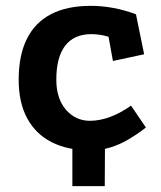

<svg xmlns="http://www.w3.org/2000/svg" viewBox="-20 -495 552 658"><path d="M228 143V0L340 -42L339 143ZM352 -369Q336 -374 321 -376Q306 -378 293 -378Q234 -378 203.5 -338.5Q173 -299 173 -222Q173 -157 206 -119Q239 -81 288 -81Q322 -81 358 -94.5Q394 -108 429 -133L480 -58Q449 -34 419 -16.5Q389 1 357.5 10.5Q326 20 287 20Q212 20 157.5 -7.5Q103 -35 73.5 -89Q44 -143 44 -222Q44 -305 72 -361.5Q100 -418 155 -446.5Q210 -475 291 -475Q330 -475 369.5 -467.5Q409 -460 446 -446L474 -309L367 -286Z"/></svg>

Font: Podkova ExtraBold
Style: Regular
Weight: 800
Designer: Ilya Yudin
Foundry: Cyreal (www.cyreal.org)
Version: Version 2.103